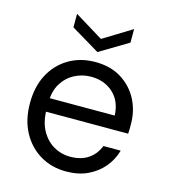

<svg xmlns="http://www.w3.org/2000/svg" viewBox="-108 -794 784 891"><g transform="rotate(15 284.0 -348.0)"><path d="M291 12Q221 12 166 -21Q111 -54 79.5 -113Q48 -172 48 -251Q48 -331 79 -389.5Q110 -448 165.5 -481Q221 -514 293 -514Q367 -514 419 -481Q471 -448 498.5 -395Q526 -342 526 -278Q526 -268 526 -257Q526 -246 525 -232H111V-297H443Q440 -366 397.5 -404.5Q355 -443 291 -443Q249 -443 212 -423.5Q175 -404 152.5 -367Q130 -330 130 -274V-246Q130 -184 153 -142.5Q176 -101 212.5 -80Q249 -59 291 -59Q344 -59 378.5 -82.5Q413 -106 429 -147H512Q499 -101 469 -65.5Q439 -30 394.5 -9Q350 12 291 12ZM289 -561 152 -643V-708L289 -624L426 -708V-643Z"/></g></svg>

Font: DM Sans 16pt
Style: Regular
Weight: 400
Version: Version 4.004;gftools[0.9.30]